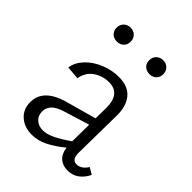

<svg xmlns="http://www.w3.org/2000/svg" viewBox="-176 -692 792 792"><g transform="rotate(45 219.5 -296.5)"><path d="M438 -54Q425 -27 404 -11.5Q383 4 354 4Q326 4 307.5 -12Q289 -28 285 -60Q247 -29 213.5 -12.5Q180 4 146 4Q102 4 74 -21Q46 -46 46 -87Q46 -166 158 -195L284 -230L285 -290Q286 -375 218 -375Q181 -375 151 -354.5Q121 -334 114 -294L56 -299Q61 -332 87 -359.5Q113 -387 152 -403Q191 -419 232 -419Q286 -419 312.5 -387Q339 -355 338 -298L335 -80Q335 -40 363 -40Q376 -40 388 -48Q400 -56 409 -71ZM165 -41Q188 -41 216 -54.5Q244 -68 283 -95L284 -193L171 -158Q136 -147 122 -131Q108 -115 108 -95Q108 -70 124 -55.5Q140 -41 165 -41ZM81 -556Q81 -574 92.5 -585.5Q104 -597 122 -597Q140 -597 151.5 -585.5Q163 -574 163 -556Q163 -538 151.5 -527Q140 -516 122 -516Q104 -516 92.5 -527Q81 -538 81 -556ZM271 -556Q271 -574 282.5 -585.5Q294 -597 313 -597Q330 -597 341.5 -585.5Q353 -574 353 -556Q353 -538 341.5 -527Q330 -516 313 -516Q294 -516 282.5 -527Q271 -538 271 -556Z"/></g></svg>

Font: Ysabeau Semilight
Style: Regular
Weight: 300
Designer: Christian Thalmann (Catharsis Fonts)
Version: Version 0.003